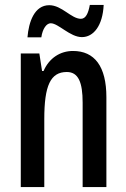

<svg xmlns="http://www.w3.org/2000/svg" viewBox="-20 -756 511 776"><path d="M91 -605H147C152 -640 168 -662 185 -662C216 -662 263 -606 311 -606C358 -606 395 -652 399 -736H343C337 -703 327 -680 307 -680C268 -680 230 -735 179 -735C119 -735 96 -667 91 -605ZM275 -550C224 -550 179 -522 156 -469H150L139 -540H64V0H159V-275C159 -410 184 -465 250 -465C297 -465 314 -423 314 -341V0H410V-363C410 -488 362 -550 275 -550Z"/></svg>

Font: Noto Sans Malayalam ExtraCondensed Medium
Style: Regular
Weight: 500
Width: 2
Designer: Jelle Bosma - Monotype Design Team
Foundry: Monotype Imaging Inc.
Version: Version 2.104